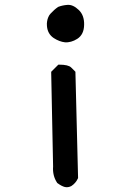

<svg xmlns="http://www.w3.org/2000/svg" viewBox="-20 -752 540 789"><path d="M220.2 -724.1Q237.3 -730.5 256.8 -731.9Q269 -732.9 280.5 -727.5Q292 -722.2 303.2 -711.4Q314.9 -700.7 320.6 -685.1Q326.2 -669.4 325.7 -650.4Q325.2 -609.9 297.4 -592.3Q291 -588.4 284.7 -585.4Q278.3 -582.5 272 -580.8Q265.6 -579.1 259.5 -578.4Q253.4 -577.6 247.1 -578.1Q224.1 -580.6 200.7 -595.7Q175.3 -612.8 172.9 -645.5Q172.4 -650.4 172.6 -655.3Q172.9 -660.2 173.6 -664.6Q174.3 -668.9 175.5 -673.3Q176.8 -677.7 178.5 -681.6Q180.2 -685.5 182.4 -689.2Q184.6 -692.9 187.5 -695.8Q202.6 -712.4 218.3 -723.1L219.2 -723.6ZM223.6 -486.3Q260.7 -486.3 272.5 -474.6L287.1 -460L290 -457V-453.1L300.8 -22.5V-20.5L299.8 -18.1Q291 1 272.9 12.7Q259.3 19.5 246.3 16.4Q233.4 13.2 216.8 1L215.3 0L214.4 -1.5Q195.3 -30.3 198.2 -67.9L190.4 -453.1V-457L193.4 -460L216.8 -483.4L219.7 -486.3Z"/></svg>

Font: NaikaiFont
Style: Bold
Weight: 700
Version: Version 1.89